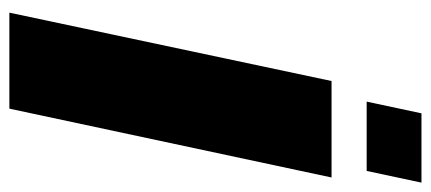

<svg xmlns="http://www.w3.org/2000/svg" viewBox="-275 -645 920 410"><g transform="rotate(90 185.0 -440.0)"><path d="M7 0 153 -688H359L212 0ZM197 -763 222 -880H370L345 -763Z"/></g></svg>

Font: Saira Thin ExtraBold
Style: Italic
Weight: 800
Italic angle: -12°
Version: Version 1.101